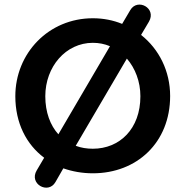

<svg xmlns="http://www.w3.org/2000/svg" viewBox="-20 -759 824 852"><path d="M392 10C587 10 735 -126 735 -333C735 -443 686 -541 606 -604L641 -663C676 -723 590 -769 558 -714L522 -653C483 -669 439 -678 392 -678C196 -678 48 -523 48 -332C48 -213 97 -118 176 -59L143 -3C107 57 194 105 226 49L261 -12C301 2 345 10 392 10ZM392 -99C365 -99 340 -103 316 -112L543 -499C580 -456 603 -397 603 -332C603 -187 511 -99 392 -99ZM181 -332C181 -463 272 -569 392 -569C419 -569 444 -564 468 -554L239 -163C203 -203 181 -261 181 -332Z"/></svg>

Font: SN Pro SemiBold
Style: Regular
Weight: 600
Designer: Tobias Whetton
Foundry: Supernotes
Version: Version 1.003;Glyphs 3.3 (3324)